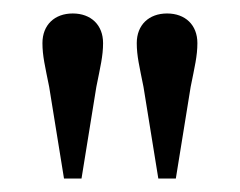

<svg xmlns="http://www.w3.org/2000/svg" viewBox="-20 -730 356 285"><path d="M75 -465H101L123 -601C129 -631 133 -647 133 -666C133 -693 115 -710 88 -710C61 -710 43 -693 43 -666C43 -647 47 -631 53 -601ZM215 -465H241L263 -601C269 -631 273 -647 273 -666C273 -693 255 -710 228 -710C201 -710 183 -693 183 -666C183 -647 187 -631 193 -601Z"/></svg>

Font: Hedvig Letters Serif 24pt
Style: Regular
Weight: 400
Designer: Alexander Örn & Tor Weibull
Foundry: Kanon Foundry
Version: Version 1.000